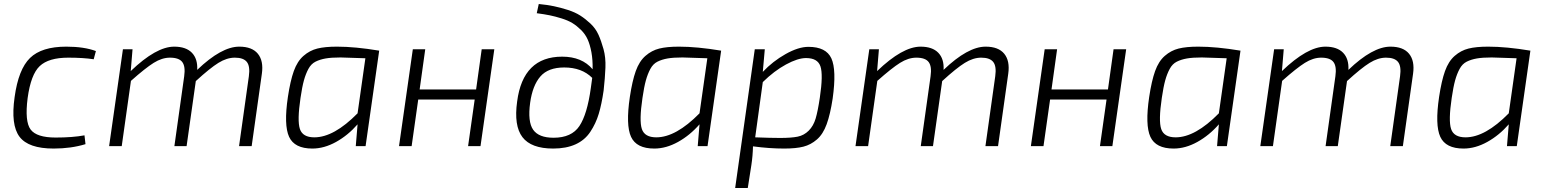

<svg xmlns="http://www.w3.org/2000/svg" viewBox="-20 -730 7721 959"><path d="M402 -54 407 -10Q335 12 248 12Q122 12 77.5 -47Q33 -106 53 -245Q72 -384 130 -440.5Q188 -497 311 -497Q400 -497 459 -475L448 -434Q395 -442 321 -442Q223 -442 178.5 -400Q134 -358 118 -240Q103 -123 133 -83Q163 -43 258 -43Q342 -43 402 -54Z M642 -484 633 -375Q760 -497 850 -497Q909 -497 938.5 -466.5Q968 -436 965 -381Q1086 -497 1175 -497Q1239 -497 1268 -461.5Q1297 -426 1288 -362L1237 0H1174L1223 -349Q1230 -399 1213 -420.5Q1196 -442 1153 -442Q1113 -442 1071 -416Q1029 -390 958 -325L912 0H851L900 -349Q907 -398 890.5 -420Q874 -442 829 -442Q789 -442 747.5 -416Q706 -390 634 -326L588 0H525L594 -484Z M1806 0H1757L1766 -109Q1718 -54 1658.5 -21Q1599 12 1540 12Q1451 12 1424 -46.5Q1397 -105 1418 -246Q1430 -326 1447.5 -375Q1465 -424 1496 -451Q1527 -478 1565 -487.5Q1603 -497 1663 -497Q1754 -497 1874 -477ZM1766 -164 1805 -439Q1699 -443 1681 -443Q1635 -443 1606.5 -438Q1578 -433 1556 -422Q1534 -411 1520.5 -386Q1507 -361 1498 -328.5Q1489 -296 1481 -241Q1464 -127 1478 -85.5Q1492 -44 1550 -44Q1648 -44 1766 -164Z M2449 -484 2380 0H2318L2351 -233H2069L2036 0H1973L2042 -484H2104L2076 -283H2358L2386 -484Z M2661 -664 2671 -710Q2713 -706 2746.5 -699Q2780 -692 2816 -680.5Q2852 -669 2878 -652.5Q2904 -636 2929.5 -612Q2955 -588 2969 -557Q2983 -526 2994.5 -484.5Q3006 -443 3004 -392Q3002 -341 2995 -278Q2985 -209 2970.5 -161Q2956 -113 2928.5 -71.5Q2901 -30 2854.5 -9Q2808 12 2743 12Q2633 12 2589.5 -45Q2546 -102 2563 -223Q2592 -447 2788 -447Q2887 -447 2940 -384Q2941 -431 2934 -469Q2927 -507 2915 -533.5Q2903 -560 2881.5 -581Q2860 -602 2838.5 -615Q2817 -628 2785 -638Q2753 -648 2726 -653.5Q2699 -659 2661 -664ZM2745 -42Q2835 -42 2874 -100.5Q2913 -159 2931 -290Q2933 -305 2938 -341Q2886 -393 2798 -393Q2718 -393 2679 -348Q2640 -303 2628 -217Q2615 -122 2643 -82Q2671 -42 2745 -42Z M3514 0H3465L3474 -109Q3426 -54 3366.5 -21Q3307 12 3248 12Q3159 12 3132 -46.5Q3105 -105 3126 -246Q3138 -326 3155.5 -375Q3173 -424 3204 -451Q3235 -478 3273 -487.5Q3311 -497 3371 -497Q3462 -497 3582 -477ZM3474 -164 3513 -439Q3407 -443 3389 -443Q3343 -443 3314.5 -438Q3286 -433 3264 -422Q3242 -411 3228.5 -386Q3215 -361 3206 -328.5Q3197 -296 3189 -241Q3172 -127 3186 -85.5Q3200 -44 3258 -44Q3356 -44 3474 -164Z M3800 -484 3790 -371Q3840 -424 3904 -460Q3968 -496 4018 -496Q4106 -496 4132.5 -438.5Q4159 -381 4139 -238Q4127 -159 4109 -109.5Q4091 -60 4060.5 -33.5Q4030 -7 3993 2.5Q3956 12 3897 12Q3823 12 3741 1Q3740 48 3733 94L3715 209H3652L3750 -484ZM3790 -320 3752 -44Q3831 -41 3876 -41Q3933 -41 3964.5 -47.5Q3996 -54 4019.5 -77.5Q4043 -101 4054 -138Q4065 -175 4075 -243Q4092 -357 4078 -398.5Q4064 -440 4006 -440Q3965 -440 3906 -408Q3847 -376 3790 -320Z M4370 -484 4361 -375Q4488 -497 4578 -497Q4637 -497 4666.5 -466.5Q4696 -436 4693 -381Q4814 -497 4903 -497Q4967 -497 4996 -461.5Q5025 -426 5016 -362L4965 0H4902L4951 -349Q4958 -399 4941 -420.5Q4924 -442 4881 -442Q4841 -442 4799 -416Q4757 -390 4686 -325L4640 0H4579L4628 -349Q4635 -398 4618.5 -420Q4602 -442 4557 -442Q4517 -442 4475.5 -416Q4434 -390 4362 -326L4316 0H4253L4322 -484Z M5605 -484 5536 0H5474L5507 -233H5225L5192 0H5129L5198 -484H5260L5232 -283H5514L5542 -484Z M6108 0H6059L6068 -109Q6020 -54 5960.5 -21Q5901 12 5842 12Q5753 12 5726 -46.5Q5699 -105 5720 -246Q5732 -326 5749.5 -375Q5767 -424 5798 -451Q5829 -478 5867 -487.5Q5905 -497 5965 -497Q6056 -497 6176 -477ZM6068 -164 6107 -439Q6001 -443 5983 -443Q5937 -443 5908.5 -438Q5880 -433 5858 -422Q5836 -411 5822.5 -386Q5809 -361 5800 -328.5Q5791 -296 5783 -241Q5766 -127 5780 -85.5Q5794 -44 5852 -44Q5950 -44 6068 -164Z M6392 -484 6383 -375Q6510 -497 6600 -497Q6659 -497 6688.5 -466.5Q6718 -436 6715 -381Q6836 -497 6925 -497Q6989 -497 7018 -461.5Q7047 -426 7038 -362L6987 0H6924L6973 -349Q6980 -399 6963 -420.5Q6946 -442 6903 -442Q6863 -442 6821 -416Q6779 -390 6708 -325L6662 0H6601L6650 -349Q6657 -398 6640.5 -420Q6624 -442 6579 -442Q6539 -442 6497.5 -416Q6456 -390 6384 -326L6338 0H6275L6344 -484Z M7556 0H7507L7516 -109Q7468 -54 7408.5 -21Q7349 12 7290 12Q7201 12 7174 -46.5Q7147 -105 7168 -246Q7180 -326 7197.5 -375Q7215 -424 7246 -451Q7277 -478 7315 -487.5Q7353 -497 7413 -497Q7504 -497 7624 -477ZM7516 -164 7555 -439Q7449 -443 7431 -443Q7385 -443 7356.5 -438Q7328 -433 7306 -422Q7284 -411 7270.5 -386Q7257 -361 7248 -328.5Q7239 -296 7231 -241Q7214 -127 7228 -85.5Q7242 -44 7300 -44Q7398 -44 7516 -164Z"/></svg>

Font: Exo 2.0 Light
Style: Italic
Weight: 300
Italic angle: -8°
Designer: Natanael Gama
Version: Version 1.001;PS 001.001;hotconv 1.0.70;makeotf.lib2.5.58329